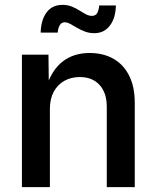

<svg xmlns="http://www.w3.org/2000/svg" viewBox="-20 -771 645 791"><path d="M185.5 -321.8V0H70.3V-545.9H179.7L181.2 -411.6H170.4Q193.8 -483.9 239 -518.3Q284.2 -552.7 349.1 -552.7Q405.3 -552.7 447 -529.1Q488.8 -505.4 512 -459.5Q535.2 -413.6 535.2 -347.2V0H419.9V-331.1Q419.9 -388.7 390.1 -421.1Q360.4 -453.6 308.6 -453.6Q272.9 -453.6 245.1 -438Q217.3 -422.4 201.4 -393.1Q185.5 -363.8 185.5 -321.8ZM368.7 -634.3Q348.1 -634.3 330.3 -640.9Q312.5 -647.5 297.4 -656.5Q282.2 -665.5 269.5 -672.4Q256.8 -679.2 246.6 -679.2Q232.9 -679.2 225.8 -666.5Q218.8 -653.8 217.8 -636.7H147.5Q148.9 -689 172.1 -720Q195.3 -751 237.3 -751Q258.3 -751 275.4 -744.1Q292.5 -737.3 306.6 -728.3Q320.8 -719.2 333.5 -712.4Q346.2 -705.6 358.4 -705.6Q373 -705.6 379.9 -716.1Q386.7 -726.6 388.7 -748.5H457.5Q456.1 -695.3 432.1 -664.8Q408.2 -634.3 368.7 -634.3Z"/></svg>

Font: Inter
Style: 540
Weight: 540
Designer: Rasmus Andersson
Foundry: rsms
Version: Version 4.001;git-66647c0bb